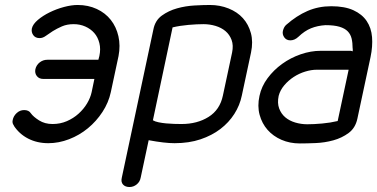

<svg xmlns="http://www.w3.org/2000/svg" viewBox="-20 -576 1515 771"><path d="M104 -121Q114 -107 137 -92.5Q160 -78 191 -78Q222 -78 248.5 -89.5Q275 -101 295.5 -119.5Q316 -138 329.5 -160.5Q343 -183 348 -206L359 -259H154Q137 -259 128 -270.5Q119 -282 122 -298Q126 -315 139.5 -325.5Q153 -336 170 -336H375L379 -351Q385 -379 379 -403Q373 -427 358.5 -443.5Q344 -460 322.5 -469.5Q301 -479 276 -479Q249 -479 228.5 -470Q208 -461 192 -451L164 -432Q152 -423 139 -423Q122 -423 113.5 -435Q105 -447 108 -462Q112 -479 132 -496Q152 -513 179.5 -526.5Q207 -540 237 -548Q267 -556 292 -556Q334 -556 368.5 -540Q403 -524 425 -496Q447 -468 455.5 -430.5Q464 -393 456 -351L425 -206Q416 -164 391.5 -126.5Q367 -89 333 -61Q299 -33 257.5 -17Q216 -1 174 -1Q129 -1 93 -19.5Q57 -38 35 -72H36Q28 -81 31 -94Q34 -110 47 -122Q60 -134 77 -134Q96 -134 104 -121Z M912 -365Q918 -394 910 -415.5Q902 -437 885.5 -451Q869 -465 845.5 -472Q822 -479 797 -479Q771 -479 736.5 -476Q702 -473 673 -466L594 -93Q602 -88 616.5 -85Q631 -82 647 -80.5Q663 -79 679.5 -78.5Q696 -78 709 -78Q772 -78 817.5 -106.5Q863 -135 875 -192ZM951 -192Q943 -153 921 -118.5Q899 -84 865 -58Q831 -32 785 -16.5Q739 -1 681 -1Q641 -1 577 -13L545 137Q542 154 529 164.5Q516 175 500 175Q483 175 474 165Q465 155 469 138L596 -458Q603 -494 630 -513.5Q657 -533 691 -542.5Q725 -552 761 -554Q797 -556 823 -556Q863 -556 898 -542Q933 -528 955.5 -503Q978 -478 987.5 -443Q997 -408 988 -365Z M1389 -372 1397 -370Q1396 -372 1396.5 -376Q1397 -380 1396 -382Q1396 -404 1392 -421Q1388 -438 1376.5 -450Q1365 -462 1343.5 -468.5Q1322 -475 1287 -475Q1255 -473 1229 -462.5Q1203 -452 1178 -428Q1163 -414 1146 -414Q1130 -414 1121.5 -426Q1113 -438 1116 -452Q1120 -468 1129 -476Q1171 -513 1215 -532Q1259 -551 1310 -551Q1364 -551 1399 -535Q1434 -519 1452.5 -491.5Q1471 -464 1474 -427Q1477 -390 1468 -347L1415 -99Q1407 -62 1380 -42Q1353 -22 1318.5 -12.5Q1284 -3 1247.5 -1.5Q1211 0 1184 0Q1144 0 1110.5 -14.5Q1077 -29 1054.5 -54.5Q1032 -80 1022.5 -115Q1013 -150 1022 -191Q1030 -229 1054.5 -262Q1079 -295 1113 -319.5Q1147 -344 1187.5 -358Q1228 -372 1268 -372ZM1380 -296H1252Q1230 -296 1205.5 -288.5Q1181 -281 1159.5 -267Q1138 -253 1121.5 -233.5Q1105 -214 1099 -191Q1093 -162 1101 -140.5Q1109 -119 1125.5 -105Q1142 -91 1165.5 -84Q1189 -77 1214 -77Q1240 -77 1273.5 -80Q1307 -83 1336 -90Z"/></svg>

Font: VDS Compensated
Style: Light Italic
Weight: 300
Italic angle: -12°
Designer: artmaker
Foundry: artmaker
Version: Version 1.000 2012 initial release